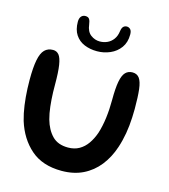

<svg xmlns="http://www.w3.org/2000/svg" viewBox="-121 -907 896 1020"><g transform="rotate(15 327.0 -397.0)"><path d="M312.5 18.5Q207 18.5 142.8 -37.5Q78.5 -93.5 50 -185.5Q44.5 -204.5 40.2 -225Q36 -245.5 33 -267Q30 -288.5 28 -311.2Q26 -334 25 -357.5Q24 -381 24 -405.5Q24 -473.5 32 -514.2Q40 -555 57.8 -572.8Q75.5 -590.5 104 -590.5Q124 -590.5 136.5 -575.2Q149 -560 155 -521.8Q161 -483.5 161 -414Q161 -393.5 161.5 -373.2Q162 -353 163.5 -333.8Q165 -314.5 167 -296Q169 -277.5 172.2 -260.5Q175.5 -243.5 179.5 -228.5Q194.5 -175 226 -142.5Q257.5 -110 313.5 -110Q348.5 -110 374.8 -125Q401 -140 419.5 -166.5Q438 -193 450 -227.5Q456.5 -247.5 461.2 -269.8Q466 -292 469 -315.8Q472 -339.5 473.5 -364.5Q475 -389.5 475 -414.5Q475 -479.5 482 -516.5Q489 -553.5 504 -569Q519 -584.5 542.5 -584.5Q567.5 -584.5 580.8 -566Q594 -547.5 598.8 -507Q603.5 -466.5 603.5 -399.5Q603.5 -376 602.2 -352.8Q601 -329.5 598.8 -307.2Q596.5 -285 592.8 -263.8Q589 -242.5 584 -222.2Q579 -202 572.5 -182.5Q552.5 -122 516.8 -76.8Q481 -31.5 430 -6.5Q379 18.5 312.5 18.5ZM329.5 -644Q291.5 -644 260 -657Q228.5 -670 210 -698Q191.5 -726 191.5 -769.5Q191.5 -788.5 200.2 -798.8Q209 -809 223 -809Q238.5 -809 244.8 -799.5Q251 -790 253.5 -770.5Q258 -732 280.8 -715Q303.5 -698 330.5 -698Q352.5 -698 371.8 -706.8Q391 -715.5 404.2 -733.5Q417.5 -751.5 421 -778.5Q423.5 -797 431.2 -804.5Q439 -812 450 -812Q461.5 -812 469.8 -803.5Q478 -795 478 -775Q478 -732 456.8 -702.8Q435.5 -673.5 401.5 -658.8Q367.5 -644 329.5 -644Z"/></g></svg>

Font: Gluten
Style: Regular
Weight: 400
Designer: Tyler Finck
Foundry: Etcetera Type Company
Version: Version 1.300